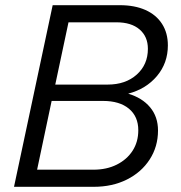

<svg xmlns="http://www.w3.org/2000/svg" viewBox="-20 -720 696 740"><path d="M34 0 183 -700H442Q499 -700 540.5 -681.5Q582 -663 604.5 -628Q627 -593 627 -545Q627 -477 585 -427Q543 -377 474 -359Q528 -343 558.5 -306.5Q589 -270 589 -217Q589 -155 557 -105.5Q525 -56 469 -28Q413 0 341 0ZM193 -394H395Q464 -394 507 -432.5Q550 -471 550 -532Q550 -579 518 -606.5Q486 -634 429 -634H244ZM123 -66H340Q391 -66 430 -85.5Q469 -105 491 -139Q513 -173 513 -218Q513 -271 477 -301Q441 -331 377 -331H179Z"/></svg>

Font: Red Hat Text
Style: Italic
Weight: 300
Italic angle: -12°
Designer: Pentagram, MCKL
Foundry: Pentagram, MCKL
Version: Version 1.023